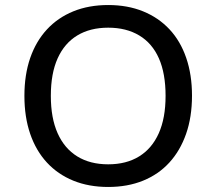

<svg xmlns="http://www.w3.org/2000/svg" viewBox="-20 -734 860 763"><path d="M410 9Q333 9 271.5 -16Q210 -41 166.5 -88Q123 -135 100 -202Q77 -269 77 -353Q77 -437 100 -503.5Q123 -570 166.5 -617Q210 -664 271.5 -689Q333 -714 410 -714Q487 -714 548.5 -689Q610 -664 653.5 -617.5Q697 -571 720 -504Q743 -437 743 -354Q743 -269 719.5 -202Q696 -135 653 -88Q610 -41 548.5 -16Q487 9 410 9ZM410 -81Q482 -81 533 -112.5Q584 -144 611 -204.5Q638 -265 638 -353Q638 -442 611.5 -502Q585 -562 533.5 -593Q482 -624 410 -624Q338 -624 287 -593Q236 -562 209 -502Q182 -442 182 -353Q182 -265 209 -204.5Q236 -144 287 -112.5Q338 -81 410 -81Z"/></svg>

Font: Nunito Sans 7pt Medium
Style: Regular
Weight: 500
Designer: Vernon Adams
Foundry: Vernon Adams
Version: Version 3.101;gftools[0.9.27]